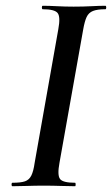

<svg xmlns="http://www.w3.org/2000/svg" viewBox="-20 -645 388 665"><path d="M23 0Q20 0 20 -6Q20 -12 23 -12Q52 -12 66.5 -17Q81 -22 88.5 -37Q96 -52 100 -81L182 -544Q190 -587 179.5 -600Q169 -613 128 -613Q125 -613 125 -619Q125 -625 128 -625Q150 -625 177.5 -623.5Q205 -622 235 -622Q269 -622 296.5 -623.5Q324 -625 345 -625Q348 -625 348 -619Q348 -613 345 -613Q317 -613 302 -607Q287 -601 280 -586Q273 -571 268 -542L186 -81Q178 -38 188 -25Q198 -12 240 -12Q242 -12 242 -6Q242 0 240 0Q218 0 191 -1Q164 -2 131 -2Q101 -2 73.5 -1Q46 0 23 0Z"/></svg>

Font: Cormorant Infant Light SemiBold
Style: Italic
Weight: 600
Italic angle: -10°
Version: Version 4.001